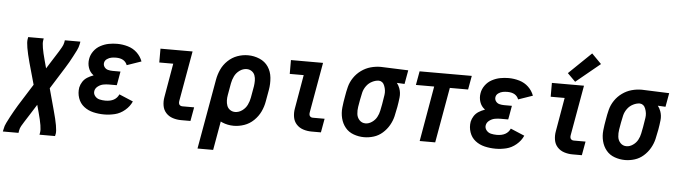

<svg xmlns="http://www.w3.org/2000/svg" viewBox="-106 -1021 5161 1466"><g transform="rotate(5 2474.5 -288.0)"><path d="M-51 205 -47 187Q-43 161 -30.5 137Q-18 113 -6 89Q4 70 15 51L20 42Q33 19 47 -4L152 -171L106 -335Q69 -471 76 -512L79 -530H198L195 -512Q189 -476 220 -363L236 -304L282 -377Q292 -394 303 -410Q314 -426 323.5 -442.5Q333 -459 343 -476Q353 -493 357 -512L360 -530H479L476 -512Q471 -486 459 -462Q447 -438 434.5 -414.5Q422 -391 409 -367.5Q396 -344 381 -321L277 -155L322 10Q360 146 353 187L349 205H230L233 187Q240 151 209 38L193 -21L147 52Q137 69 126 85Q115 101 105 118L85 151Q75 168 72 187L69 205Z M708 8Q665 8 624.5 -1.5Q584 -11 552.5 -35.5Q521 -60 507.5 -99.5Q494 -139 501 -181Q506 -204 519.5 -225Q533 -246 554.5 -259.5Q576 -273 599 -281L602 -282L600 -284Q573 -304 562 -336.5Q551 -369 557 -404Q562 -436 582.5 -464.5Q603 -493 634 -509.5Q665 -526 697 -532Q729 -538 761 -538Q803 -538 843.5 -526Q884 -514 913.5 -486Q943 -458 957 -420L847 -382Q828 -432 761 -432Q744 -432 726.5 -429Q709 -426 692.5 -414.5Q676 -403 673 -385Q670 -367 680.5 -352.5Q691 -338 708 -333.5Q725 -329 744 -329H804L790 -249L785 -223H725Q704 -223 682.5 -219Q661 -215 641.5 -200.5Q622 -186 618 -165Q614 -143 628 -125.5Q642 -108 663.5 -103Q685 -98 708 -98Q786 -98 811 -155L918 -110Q901 -71 866 -41.5Q831 -12 790 -2Q749 8 708 8Z M1297 0Q1264 0 1233 -10Q1202 -20 1181 -43Q1160 -66 1154.5 -98.5Q1149 -131 1155 -164L1200 -424H1093V-530H1339L1271 -146Q1269 -136 1270.5 -126.5Q1272 -117 1279.5 -111.5Q1287 -106 1297 -106H1388L1369 0Z M1441 205 1520 -241 1536 -331Q1543 -371 1560.5 -409.5Q1578 -448 1610 -478.5Q1642 -509 1682 -523.5Q1722 -538 1763 -538H1764Q1810 -538 1852.5 -520Q1895 -502 1919.5 -465.5Q1944 -429 1948.5 -382Q1953 -335 1945 -289L1929 -199Q1922 -158 1904 -120Q1886 -82 1854 -51Q1822 -20 1781.5 -6Q1741 8 1701 8Q1654 8 1612 -10Q1606 -13 1600 -16L1561 205ZM1702 -98Q1731 -98 1756.5 -116.5Q1782 -135 1795 -162Q1808 -189 1813 -217L1829 -307Q1832 -328 1832 -349.5Q1832 -371 1825 -390Q1818 -409 1801 -420.5Q1784 -432 1763 -432Q1734 -432 1708.5 -413.5Q1683 -395 1670 -368Q1657 -341 1652 -313L1636 -223Q1632 -202 1632.5 -180.5Q1633 -159 1640 -140Q1647 -121 1664 -109.5Q1681 -98 1702 -98Z M2297 0Q2264 0 2233 -10Q2202 -20 2181 -43Q2160 -66 2154.5 -98.5Q2149 -131 2155 -164L2200 -424H2093V-530H2339L2271 -146Q2269 -136 2270.5 -126.5Q2272 -117 2279.5 -111.5Q2287 -106 2297 -106H2388L2369 0Z M2700 8Q2659 8 2620 -6Q2581 -20 2556 -50.5Q2531 -81 2521 -121Q2511 -161 2515.5 -203.5Q2520 -246 2528 -288Q2534 -326 2543.5 -363.5Q2553 -401 2576 -435Q2599 -469 2632.5 -493Q2666 -517 2704 -527.5Q2742 -538 2781 -538H2782L2992 -530L2973 -424L2914 -427Q2928 -409 2936 -387Q2948 -354 2944 -317.5Q2940 -281 2933.5 -244.5Q2927 -208 2918.5 -172Q2910 -136 2890.5 -102Q2871 -68 2841 -41.5Q2811 -15 2774 -3.5Q2737 8 2700 8ZM2702 -98Q2727 -98 2751 -114.5Q2775 -131 2788 -155Q2801 -179 2806 -204.5Q2811 -230 2816 -255Q2822 -291 2827.5 -326.5Q2833 -362 2819 -397Q2807 -430 2775 -432Q2750 -431 2726 -419Q2699 -406 2681 -381.5Q2663 -357 2656.5 -329.5Q2650 -302 2645 -274.5Q2640 -247 2635.5 -219.5Q2631 -192 2634 -164.5Q2637 -137 2655.5 -117.5Q2674 -98 2702 -98Z M3126 0 3200 -424H3060L3079 -530H3479L3460 -424H3320L3245 0Z M3708 8Q3665 8 3624.5 -1.5Q3584 -11 3552.5 -35.5Q3521 -60 3507.5 -99.5Q3494 -139 3501 -181Q3506 -204 3519.5 -225Q3533 -246 3554.5 -259.5Q3576 -273 3599 -281L3602 -282L3600 -284Q3573 -304 3562 -336.5Q3551 -369 3557 -404Q3562 -436 3582.5 -464.5Q3603 -493 3634 -509.5Q3665 -526 3697 -532Q3729 -538 3761 -538Q3803 -538 3843.5 -526Q3884 -514 3913.5 -486Q3943 -458 3957 -420L3847 -382Q3828 -432 3761 -432Q3744 -432 3726.5 -429Q3709 -426 3692.5 -414.5Q3676 -403 3673 -385Q3670 -367 3680.5 -352.5Q3691 -338 3708 -333.5Q3725 -329 3744 -329H3804L3790 -249L3785 -223H3725Q3704 -223 3682.5 -219Q3661 -215 3641.5 -200.5Q3622 -186 3618 -165Q3614 -143 3628 -125.5Q3642 -108 3663.5 -103Q3685 -98 3708 -98Q3786 -98 3811 -155L3918 -110Q3901 -71 3866 -41.5Q3831 -12 3790 -2Q3749 8 3708 8Z M4297 0Q4264 0 4233 -10Q4202 -20 4181 -43Q4160 -66 4154.5 -98.5Q4149 -131 4155 -164L4200 -424H4093V-530H4339L4271 -146Q4269 -136 4270.5 -126.5Q4272 -117 4279.5 -111.5Q4287 -106 4297 -106H4388L4369 0ZM4269 -554 4208 -615 4380 -781 4454 -706Z M4700 8Q4659 8 4620 -6Q4581 -20 4556 -50.5Q4531 -81 4521 -121Q4511 -161 4515.5 -203.5Q4520 -246 4528 -288Q4534 -326 4543.5 -363.5Q4553 -401 4576 -435Q4599 -469 4632.5 -493Q4666 -517 4704 -527.5Q4742 -538 4781 -538H4782L4992 -530L4973 -424L4914 -427Q4928 -409 4936 -387Q4948 -354 4944 -317.5Q4940 -281 4933.5 -244.5Q4927 -208 4918.5 -172Q4910 -136 4890.5 -102Q4871 -68 4841 -41.5Q4811 -15 4774 -3.5Q4737 8 4700 8ZM4702 -98Q4727 -98 4751 -114.5Q4775 -131 4788 -155Q4801 -179 4806 -204.5Q4811 -230 4816 -255Q4822 -291 4827.5 -326.5Q4833 -362 4819 -397Q4807 -430 4775 -432Q4750 -431 4726 -419Q4699 -406 4681 -381.5Q4663 -357 4656.5 -329.5Q4650 -302 4645 -274.5Q4640 -247 4635.5 -219.5Q4631 -192 4634 -164.5Q4637 -137 4655.5 -117.5Q4674 -98 4702 -98Z"/></g></svg>

Font: Iosevka SS08
Style: Bold Italic
Weight: 700
Italic angle: -10°
Monospace: yes
Designer: Belleve Invis
Foundry: Belleve Invis
Version: 2.1.0; ttfautohint (v1.8.2)